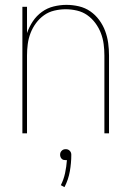

<svg xmlns="http://www.w3.org/2000/svg" viewBox="-20 -548 540 789"><path d="M72 0V-520H91V-412Q100 -438 115 -460.5Q130 -483 152 -499Q174 -515 200.5 -521.5Q227 -528 253 -528Q279 -528 304.5 -522Q330 -516 351 -501.5Q372 -487 387.5 -466Q403 -445 412 -421Q421 -397 424.5 -371.5Q428 -346 428 -320V0H409V-320Q409 -343 406 -366.5Q403 -390 394.5 -412Q386 -434 372 -453Q358 -472 339 -485.5Q320 -499 296.5 -504.5Q273 -510 250 -510Q227 -510 203.5 -504.5Q180 -499 161 -485.5Q142 -472 128 -453Q114 -434 105.5 -412Q97 -390 94 -366.5Q91 -343 91 -320V0ZM245 221 230 213Q242 189 247.5 163Q253 137 255 110Q253 110 252 110Q251 110 250 110Q245 110 241 109Q237 108 233.5 104.5Q230 101 228.5 96.5Q227 92 227 88Q227 83 228.5 79Q230 75 233.5 71.5Q237 68 241 66.5Q245 65 250 65Q255 65 259 66.5Q263 68 266.5 71.5Q270 75 271.5 79Q273 83 273 88Q273 122 267 156Q261 190 245 221Z"/></svg>

Font: Zed Mono Thin
Style: Regular
Weight: 100
Monospace: yes
Designer: Belleve Invis
Foundry: Belleve Invis
Version: Version 1.0.0; ttfautohint (v1.8.4)